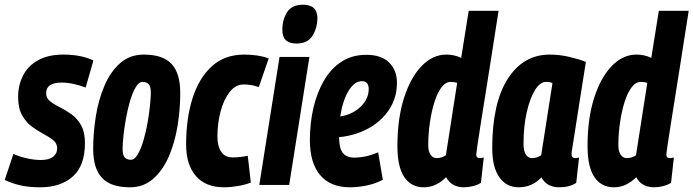

<svg xmlns="http://www.w3.org/2000/svg" viewBox="-45 -786 2947 816"><path d="M-25 -21 12 -132Q35 -121 67.5 -113.5Q100 -106 128 -106Q164 -106 181 -120Q198 -134 198 -155Q198 -177 181 -190.5Q164 -204 139.5 -217Q115 -230 90.5 -248Q66 -266 49 -296Q32 -326 32 -374Q32 -423 52.5 -464Q73 -505 116 -529.5Q159 -554 225 -554Q264 -554 297.5 -547Q331 -540 352 -529L319 -414Q296 -423 269 -429Q242 -435 217 -435Q151 -435 151 -390Q151 -369 168 -355.5Q185 -342 209.5 -330Q234 -318 258.5 -300.5Q283 -283 299.5 -254Q316 -225 316 -177Q316 -82 264.5 -36Q213 10 126 10Q76 10 40.5 1.5Q5 -7 -25 -21Z M507 10Q426 10 388.5 -30Q351 -70 351 -153Q351 -222 362.5 -293Q374 -364 399.5 -423Q425 -482 466 -518Q507 -554 566 -554Q647 -554 684 -514.5Q721 -475 721 -391Q721 -321 709.5 -250.5Q698 -180 672.5 -121Q647 -62 606 -26Q565 10 507 10ZM511 -107Q527 -107 540.5 -130Q554 -153 564.5 -188.5Q575 -224 582 -263.5Q589 -303 592.5 -338Q596 -373 596 -392Q596 -419 586.5 -428.5Q577 -438 561 -438Q545 -438 531.5 -415Q518 -392 507.5 -356Q497 -320 490 -280.5Q483 -241 479.5 -207Q476 -173 476 -154Q476 -126 485.5 -116.5Q495 -107 511 -107Z M907 10Q829 10 787.5 -38Q746 -86 746 -172Q746 -283 773.5 -369Q801 -455 855.5 -504.5Q910 -554 993 -554Q1053 -554 1097 -538L1055 -416Q1037 -422 1022 -424.5Q1007 -427 990 -427Q956 -427 931 -395Q906 -363 892.5 -312.5Q879 -262 879 -205Q879 -165 895 -141Q911 -117 943 -117Q975 -117 1008 -124L1021 -10Q998 -1 966.5 4.5Q935 10 907 10Z M1243 -766Q1304 -766 1304 -708Q1303 -665 1282.5 -633Q1262 -601 1215 -601Q1154 -601 1155 -660Q1155 -702 1175 -734Q1195 -766 1243 -766ZM1057 0 1143 -544H1270L1184 0Z M1582 -22Q1550 -5 1513 2.5Q1476 10 1442 10Q1359 10 1315.5 -42Q1272 -94 1272 -190Q1272 -264 1287.5 -329.5Q1303 -395 1333 -445.5Q1363 -496 1407.5 -524.5Q1452 -553 1512 -553Q1576 -553 1609 -520Q1642 -487 1642 -434Q1642 -357 1593.5 -299.5Q1545 -242 1466 -217Q1430 -206 1396 -203Q1397 -152 1413.5 -134Q1430 -116 1461 -116Q1482 -116 1507.5 -121Q1533 -126 1562 -139ZM1493 -441Q1462 -441 1437 -401Q1412 -361 1401 -291Q1422 -294 1439 -301Q1477 -317 1499.5 -345.5Q1522 -374 1522 -407Q1522 -441 1493 -441Z M1927 10Q1874 10 1851 -33Q1834 -15 1809.5 -2.5Q1785 10 1756 10Q1703 10 1673.5 -33Q1644 -76 1644 -165Q1644 -282 1672 -369.5Q1700 -457 1747 -505.5Q1794 -554 1852 -554Q1886 -554 1915 -540L1947 -740H2074Q2067 -696 2057.5 -635.5Q2048 -575 2037.5 -507.5Q2027 -440 2016.5 -375Q2006 -310 1997.5 -256Q1989 -202 1984 -168Q1979 -134 1979 -130Q1979 -114 1994 -114Q2002 -114 2011 -117L1999 -9Q1985 0 1965 5Q1945 10 1927 10ZM1811 -114Q1832 -114 1850 -126L1898 -434Q1884 -438 1871 -438Q1849 -438 1831.5 -415Q1814 -392 1801.5 -352.5Q1789 -313 1782 -265Q1775 -217 1775 -168Q1775 -144 1784.5 -129Q1794 -114 1811 -114Z M2332 10Q2279 10 2256 -32Q2236 -11 2212 -0.5Q2188 10 2159 10Q2107 10 2077 -33Q2047 -76 2047 -156Q2047 -348 2113 -451Q2179 -554 2291 -554Q2333 -554 2373.5 -544.5Q2414 -535 2445 -523Q2428 -416 2417 -346Q2406 -276 2399.5 -234Q2393 -192 2389.5 -171Q2386 -150 2385 -142.5Q2384 -135 2384 -133Q2384 -114 2400 -114Q2408 -114 2416 -117L2404 -9Q2376 10 2332 10ZM2255 -126 2303 -433Q2292 -438 2276 -438Q2250 -438 2228.5 -403Q2207 -368 2193.5 -308.5Q2180 -249 2180 -175Q2180 -144 2190 -129Q2200 -114 2216 -114Q2236 -114 2255 -126Z M2735 10Q2682 10 2659 -33Q2642 -15 2617.5 -2.5Q2593 10 2564 10Q2511 10 2481.5 -33Q2452 -76 2452 -165Q2452 -282 2480 -369.5Q2508 -457 2555 -505.5Q2602 -554 2660 -554Q2694 -554 2723 -540L2755 -740H2882Q2875 -696 2865.5 -635.5Q2856 -575 2845.5 -507.5Q2835 -440 2824.5 -375Q2814 -310 2805.5 -256Q2797 -202 2792 -168Q2787 -134 2787 -130Q2787 -114 2802 -114Q2810 -114 2819 -117L2807 -9Q2793 0 2773 5Q2753 10 2735 10ZM2619 -114Q2640 -114 2658 -126L2706 -434Q2692 -438 2679 -438Q2657 -438 2639.5 -415Q2622 -392 2609.5 -352.5Q2597 -313 2590 -265Q2583 -217 2583 -168Q2583 -144 2592.5 -129Q2602 -114 2619 -114Z"/></svg>

Font: Georama Condensed
Style: Bold Italic
Weight: 700
Width: 3
Italic angle: -9°
Designer: Jean-Baptiste Levee
Foundry: Production Type
Version: Version 1.000